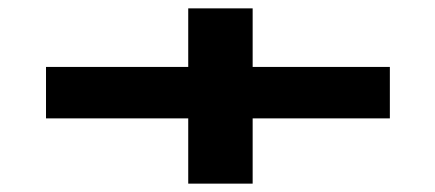

<svg xmlns="http://www.w3.org/2000/svg" viewBox="-20 -543 1040 459"><path d="M430 -104V-260H90V-383H430V-523H584V-383H912V-260H584V-104Z"/></svg>

Font: Inconsolata UltraExpanded Black
Style: Regular
Weight: 900
Width: 9
Monospace: yes
Designer: Raph Levien, Cyreal, Brenton Simpson
Foundry: Raph Levien, Cyreal, Google
Version: Version 3.001; ttfautohint (v1.8.2.53-6de2)